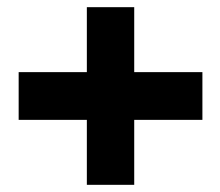

<svg xmlns="http://www.w3.org/2000/svg" viewBox="-20 -620 612 535"><path d="M544 -419H354V-600H222V-419H32V-286H222V-105H354V-286H544Z"/></svg>

Font: Bluebird
Style: SfBdExt
Weight: 700
Designer: Jasper
Foundry: Cannot Into Space Fonts
Version: Version 0.98